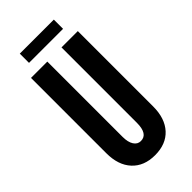

<svg xmlns="http://www.w3.org/2000/svg" viewBox="-259 -886 957 957"><g transform="rotate(-45 219.0 -407.5)"><path d="M384 -169Q384 -85 340.5 -37.5Q297 10 219 10Q142 10 98 -37.5Q54 -85 54 -169V-700H169V-169Q169 -132 182.5 -111Q196 -90 219 -90Q269 -90 269 -169V-700H384ZM100 -760V-825H340V-760Z"/></g></svg>

Font: Gully ECD Medium
Style: Regular
Weight: 500
Width: 2
Designer: jaikishan Patel
Foundry: MagicType
Version: Version 1.000;Glyphs 3.2 (3242)